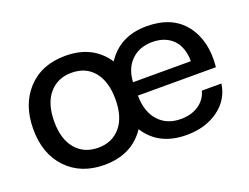

<svg xmlns="http://www.w3.org/2000/svg" viewBox="-89 -716 1171 904"><g transform="rotate(-20 496.5 -264.0)"><path d="M299 9Q182 9 111 -65Q40 -139 40 -263Q40 -386 110 -461.5Q180 -537 299 -537Q437 -537 505 -434Q572 -537 706 -537Q834 -537 897.5 -455.5Q961 -374 948 -244H557Q558 -162 599.5 -116.5Q641 -71 710 -71Q764 -71 800.5 -96Q837 -121 848 -163H946Q935 -85 870 -38Q805 9 710 9Q572 9 506 -94Q437 9 299 9ZM299 -77Q369 -77 410.5 -126Q452 -175 452 -264Q452 -353 411.5 -402.5Q371 -452 299 -452Q229 -452 187 -402.5Q145 -353 145 -263Q145 -175 186.5 -126Q228 -77 299 -77ZM557 -311H847Q846 -383 808 -420.5Q770 -458 706 -458Q642 -458 601.5 -419Q561 -380 557 -311Z"/></g></svg>

Font: Mona Sans Medium
Style: Regular
Weight: 500
Designer: Deni Anggara
Foundry: GitHub
Version: Version 2.000;Glyphs 3.2.3 (3260)